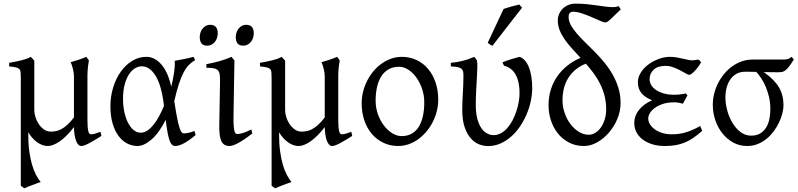

<svg xmlns="http://www.w3.org/2000/svg" viewBox="-20 -777 4324 1041"><path d="M529.8 -40Q515.1 -30.8 499.5 -21.2Q483.9 -11.7 469.2 -3.7Q454.6 4.4 442.1 9.5Q429.7 14.6 421.4 14.6Q411.1 14.6 403.8 6.3Q396.5 -2 391.6 -15.9Q386.7 -29.8 384 -48.3Q381.3 -66.9 380.9 -87.9Q341.3 -36.6 304.4 -11Q267.6 14.6 239.3 14.6Q210.4 14.6 182.6 -4.9Q154.8 -24.4 133.3 -59.6V-56.6Q132.8 -2.4 138.4 40.3Q144 83 153.6 115.5Q163.1 147.9 175.5 171.4Q188 194.8 200.7 210Q193.4 212.4 180.9 216.8Q168.5 221.2 155 226.3Q141.6 231.4 129.6 236.3Q117.7 241.2 111.8 244.1L92.8 230V-356.9Q92.8 -376 91.6 -386.7Q90.3 -397.5 84.2 -403.3Q78.1 -409.2 65.4 -411.9Q52.7 -414.6 29.8 -417V-436.5Q48.8 -439.9 64.7 -442.9Q80.6 -445.8 94.7 -449.5Q108.9 -453.1 121.8 -457.5Q134.8 -461.9 147.5 -468.8L149.4 -466.3Q151.9 -463.9 154.8 -460.7Q157.7 -457.5 160.9 -453.9Q164.1 -450.2 166 -447.8V-178.7Q166 -161.6 172.4 -141.6Q178.7 -121.6 190.2 -104.2Q201.7 -86.9 218.3 -75.2Q234.9 -63.5 255.4 -63.5Q268.6 -63.5 282.5 -65.9Q296.4 -68.4 311.8 -76.4Q327.1 -84.5 344.2 -99.6Q361.3 -114.7 380.9 -140.1V-365.2Q380.9 -373 379.2 -384Q377.4 -395 374.8 -405.8Q372.1 -416.5 368.9 -425.8Q365.7 -435.1 362.3 -439.5Q383.8 -445.3 406 -452.9Q428.2 -460.4 448.2 -468.8L461.9 -449.7Q460 -437 457.5 -419.2Q455.1 -401.4 454.1 -370.6V-130.9Q454.1 -85.4 458.5 -67.1Q462.9 -48.8 473.1 -48.8Q483.9 -48.8 496.3 -52.5Q508.8 -56.2 524.9 -62.5Z M743.7 -57.6Q762.7 -57.6 780.8 -70.3Q798.8 -83 814.9 -103.8Q831.1 -124.5 844.7 -150.6Q858.4 -176.8 869.1 -203.1Q856 -313.5 824 -365.5Q792 -417.5 748.5 -417.5Q730 -417.5 711.9 -406.7Q693.8 -396 679.4 -374Q665 -352.1 656 -318.8Q647 -285.6 647 -240.7Q647 -206.1 653.6 -173.1Q660.2 -140.1 672.6 -114.5Q685.1 -88.9 702.9 -73.2Q720.7 -57.6 743.7 -57.6ZM1038.1 -451.2Q1019.5 -440.4 1004.4 -425.3Q989.3 -410.2 975.8 -384.8Q962.4 -359.4 950 -321.8Q937.5 -284.2 924.8 -228.5Q931.2 -187.5 936.3 -158.7Q941.4 -129.9 946 -110.6Q950.7 -91.3 954.8 -79.8Q959 -68.4 962.9 -62.7Q966.8 -57.1 970.7 -55.4Q974.6 -53.7 978.5 -53.7Q986.3 -53.7 1001.7 -56.9Q1017.1 -60.1 1034.7 -66.9Q1035.6 -62.5 1037.1 -57.6Q1038.6 -52.7 1040.5 -44.9Q1006.8 -16.1 978.5 -0.7Q950.2 14.6 929.7 14.6Q919.4 14.6 912.1 7.3Q904.8 0 898.9 -16.6Q893.1 -33.2 888.2 -60.3Q883.3 -87.4 878.4 -127Q841.3 -54.2 800.5 -19.8Q759.8 14.6 725.6 14.6Q696.3 14.6 669.7 1Q643.1 -12.7 622.8 -39.8Q602.5 -66.9 590.6 -107.4Q578.6 -147.9 578.6 -201.2Q578.6 -253.9 593.5 -302.5Q608.4 -351.1 634.5 -387.9Q660.6 -424.8 696.3 -446.8Q731.9 -468.8 773.9 -468.8Q818.4 -468.8 854.2 -428.2Q890.1 -387.7 908.7 -307.1Q918 -346.2 923.6 -382.6Q929.2 -418.9 927.2 -447.3Q938 -449.2 950.7 -451.7Q963.4 -454.1 977.1 -456.8Q990.7 -459.5 1003.9 -462.4Q1017.1 -465.3 1028.8 -468.8Q1032.7 -463.4 1034.2 -459Q1035.6 -454.6 1038.1 -451.2Z M1347.7 -53.2Q1302.7 -18.1 1272 -1.7Q1241.2 14.6 1225.1 14.6Q1208 14.6 1197 7.8Q1186 1 1179.7 -12.9Q1173.3 -26.9 1170.9 -48.3Q1168.5 -69.8 1168.9 -99.1L1172.9 -326.7Q1173.3 -352.1 1171.9 -368.2Q1170.4 -384.3 1163.3 -393.6Q1156.2 -402.8 1141.1 -406.2Q1126 -409.7 1099.1 -409.7V-429.2Q1130.9 -434.6 1167 -444.6Q1203.1 -454.6 1235.4 -468.8L1251 -449.2L1246.1 -147.9Q1245.6 -114.3 1247.1 -94.7Q1248.5 -75.2 1251.5 -65.2Q1254.4 -55.2 1258.5 -52.7Q1262.7 -50.3 1268.1 -50.3Q1275.4 -50.3 1293.7 -54.9Q1312 -59.6 1342.8 -75.2ZM1356 -596.2Q1356 -582.5 1351.6 -570.3Q1347.2 -558.1 1339.6 -549.1Q1332 -540 1321.8 -534.7Q1311.5 -529.3 1299.3 -529.3Q1277.3 -529.3 1267.8 -541.5Q1258.3 -553.7 1258.3 -576.2Q1258.3 -589.8 1262.7 -602.1Q1267.1 -614.3 1274.9 -623.3Q1282.7 -632.3 1292.7 -637.5Q1302.7 -642.6 1314.5 -642.6Q1356 -642.6 1356 -596.2ZM1160.6 -596.2Q1160.6 -582.5 1156.2 -570.3Q1151.9 -558.1 1144.3 -549.1Q1136.7 -540 1126.5 -534.7Q1116.2 -529.3 1104 -529.3Q1082 -529.3 1072.5 -541.5Q1063 -553.7 1063 -576.2Q1063 -589.8 1067.4 -602.1Q1071.8 -614.3 1079.6 -623.3Q1087.4 -632.3 1097.4 -637.5Q1107.4 -642.6 1119.1 -642.6Q1160.6 -642.6 1160.6 -596.2Z M1889.6 -40Q1875 -30.8 1859.4 -21.2Q1843.8 -11.7 1829.1 -3.7Q1814.5 4.4 1802 9.5Q1789.6 14.6 1781.2 14.6Q1771 14.6 1763.7 6.3Q1756.3 -2 1751.5 -15.9Q1746.6 -29.8 1743.9 -48.3Q1741.2 -66.9 1740.7 -87.9Q1701.2 -36.6 1664.3 -11Q1627.4 14.6 1599.1 14.6Q1570.3 14.6 1542.5 -4.9Q1514.6 -24.4 1493.2 -59.6V-56.6Q1492.7 -2.4 1498.3 40.3Q1503.9 83 1513.4 115.5Q1522.9 147.9 1535.4 171.4Q1547.9 194.8 1560.5 210Q1553.2 212.4 1540.8 216.8Q1528.3 221.2 1514.9 226.3Q1501.5 231.4 1489.5 236.3Q1477.5 241.2 1471.7 244.1L1452.6 230V-356.9Q1452.6 -376 1451.4 -386.7Q1450.2 -397.5 1444.1 -403.3Q1438 -409.2 1425.3 -411.9Q1412.6 -414.6 1389.6 -417V-436.5Q1408.7 -439.9 1424.6 -442.9Q1440.4 -445.8 1454.6 -449.5Q1468.8 -453.1 1481.7 -457.5Q1494.6 -461.9 1507.3 -468.8L1509.3 -466.3Q1511.7 -463.9 1514.6 -460.7Q1517.6 -457.5 1520.8 -453.9Q1523.9 -450.2 1525.9 -447.8V-178.7Q1525.9 -161.6 1532.2 -141.6Q1538.6 -121.6 1550 -104.2Q1561.5 -86.9 1578.1 -75.2Q1594.7 -63.5 1615.2 -63.5Q1628.4 -63.5 1642.3 -65.9Q1656.2 -68.4 1671.6 -76.4Q1687 -84.5 1704.1 -99.6Q1721.2 -114.7 1740.7 -140.1V-365.2Q1740.7 -373 1739 -384Q1737.3 -395 1734.6 -405.8Q1731.9 -416.5 1728.8 -425.8Q1725.6 -435.1 1722.2 -439.5Q1743.7 -445.3 1765.9 -452.9Q1788.1 -460.4 1808.1 -468.8L1821.8 -449.7Q1819.8 -437 1817.4 -419.2Q1814.9 -401.4 1814 -370.6V-130.9Q1814 -85.4 1818.4 -67.1Q1822.8 -48.8 1833 -48.8Q1843.8 -48.8 1856.2 -52.5Q1868.7 -56.2 1884.8 -62.5Z M2280.3 -222.2Q2280.3 -260.7 2268.3 -295.7Q2256.3 -330.6 2237.1 -357.2Q2217.8 -383.8 2193.4 -399.4Q2168.9 -415 2144 -415Q2110.4 -415 2086.2 -400.9Q2062 -386.7 2046.6 -362.1Q2031.2 -337.4 2023.9 -303.7Q2016.6 -270 2016.6 -231Q2016.6 -192.4 2029.1 -157.5Q2041.5 -122.6 2061.8 -96.2Q2082 -69.8 2107.2 -54.4Q2132.3 -39.1 2157.7 -39.1Q2188.5 -39.1 2211.7 -52Q2234.9 -64.9 2250 -88.9Q2265.1 -112.8 2272.7 -146.5Q2280.3 -180.2 2280.3 -222.2ZM2356 -236.8Q2356 -204.1 2347.9 -172.9Q2339.8 -141.6 2325.4 -113.8Q2311 -85.9 2290.8 -62.3Q2270.5 -38.6 2246.6 -21.5Q2222.7 -4.4 2195.3 5.1Q2168 14.6 2139.2 14.6Q2095.2 14.6 2058.6 -2.9Q2022 -20.5 1995.8 -51.3Q1969.7 -82 1955.3 -124.5Q1940.9 -167 1940.9 -216.8Q1940.9 -249 1948.7 -280.3Q1956.5 -311.5 1970.9 -339.6Q1985.4 -367.7 2005.1 -391.4Q2024.9 -415 2049.1 -432.1Q2073.2 -449.2 2100.8 -459Q2128.4 -468.8 2158.2 -468.8Q2202.6 -468.8 2239.3 -451.2Q2275.9 -433.6 2301.8 -402.6Q2327.6 -371.6 2341.8 -329.1Q2356 -286.6 2356 -236.8Z M2865.7 -296.4Q2865.2 -262.2 2857.2 -225.8Q2849.1 -189.5 2834.2 -155Q2819.3 -120.6 2798.1 -89.6Q2776.9 -58.6 2750.2 -35.4Q2723.6 -12.2 2692.1 1.5Q2660.6 15.1 2625.5 15.1Q2602.1 15.1 2577.1 5.4Q2552.2 -4.4 2532.2 -27.3Q2512.2 -50.3 2499.3 -87.6Q2486.3 -125 2486.3 -180.2Q2486.3 -206.1 2487.3 -228.3Q2488.3 -250.5 2489.5 -272.5Q2490.7 -294.4 2491.7 -317.4Q2492.7 -340.3 2492.7 -367.2Q2492.7 -380.4 2490.7 -389.4Q2488.8 -398.4 2481.7 -404.3Q2474.6 -410.2 2461.2 -413.1Q2447.8 -416 2424.3 -417V-436.5Q2458 -439.5 2488.3 -447Q2518.6 -454.6 2551.8 -468.8L2565.9 -449.7Q2568.8 -437 2568.1 -413.1Q2567.4 -389.2 2565.7 -357.2Q2564 -325.2 2561.8 -287.1Q2559.6 -249 2559.6 -209Q2559.6 -165.5 2567.6 -134.5Q2575.7 -103.5 2589.1 -83.5Q2602.5 -63.5 2619.9 -54Q2637.2 -44.4 2656.2 -44.4Q2678.2 -44.4 2697.3 -55.4Q2716.3 -66.4 2731.9 -84.5Q2747.6 -102.5 2759.5 -125.7Q2771.5 -148.9 2779.8 -174.1Q2788.1 -199.2 2792.5 -224.1Q2796.9 -249 2796.9 -270Q2797.4 -299.8 2792.2 -325.2Q2787.1 -350.6 2776.9 -370.1Q2766.6 -389.6 2750.5 -402.6Q2734.4 -415.5 2712.9 -420.4L2704.1 -439Q2713.4 -442.9 2725.3 -447.3Q2737.3 -451.7 2750.2 -455.6Q2763.2 -459.5 2775.4 -462.9Q2787.6 -466.3 2796.9 -468.8Q2812.5 -463.9 2825.2 -450Q2837.9 -436 2846.9 -414.1Q2856 -392.1 2860.8 -362.5Q2865.7 -333 2865.7 -296.4ZM2650.4 -529.3Q2646.5 -530.3 2643.6 -531.5Q2640.6 -532.7 2637.7 -534.7Q2634.8 -536.6 2631.8 -539.1Q2628.9 -541.5 2624.5 -545.4L2710.4 -728.5Q2718.3 -731.4 2729 -734.6Q2739.7 -737.8 2751.5 -741.2Q2763.2 -744.6 2774.7 -747.3Q2786.1 -750 2795.4 -752.4L2810.5 -735.4Z M3266.6 -184.1Q3266.6 -223.6 3257.6 -258.3Q3248.5 -293 3233.2 -323.5Q3217.8 -354 3197.8 -380.9Q3177.7 -407.7 3155.8 -432.6V-431.6Q3122.1 -418 3098.4 -397.5Q3074.7 -377 3059.3 -351.3Q3043.9 -325.7 3036.9 -295.7Q3029.8 -265.6 3029.8 -232.9Q3029.8 -198.2 3041.3 -164.8Q3052.7 -131.3 3072.5 -105Q3092.3 -78.6 3118.2 -62.5Q3144 -46.4 3172.9 -46.4Q3190.4 -46.4 3207.3 -56.6Q3224.1 -66.9 3237.3 -85.2Q3250.5 -103.5 3258.5 -128.9Q3266.6 -154.3 3266.6 -184.1ZM3345.7 -726.1Q3310.1 -691.4 3291 -673.3Q3272 -655.3 3262.2 -655.3Q3253.4 -655.3 3233.2 -664.3Q3212.9 -673.3 3187.5 -684.3Q3162.1 -695.3 3135.5 -704.3Q3108.9 -713.4 3086.9 -713.4Q3076.2 -713.4 3069.6 -707Q3063 -700.7 3063 -684.6Q3063 -662.6 3075.2 -640.6Q3087.4 -618.7 3107.2 -595.7Q3127 -572.8 3152.1 -548.1Q3177.2 -523.4 3203.9 -496.6Q3230.5 -469.7 3255.6 -439.5Q3280.8 -409.2 3300.5 -374.8Q3320.3 -340.3 3332.5 -301.5Q3344.7 -262.7 3344.7 -217.8Q3344.7 -174.3 3327.4 -132.8Q3310.1 -91.3 3281.7 -58.3Q3253.4 -25.4 3218 -5.4Q3182.6 14.6 3146.5 14.6Q3100.6 14.6 3064.7 -4.2Q3028.8 -22.9 3004.4 -54Q2980 -85 2967 -124.5Q2954.1 -164.1 2954.1 -206.1Q2954.1 -251 2966.3 -290.5Q2978.5 -330.1 3001.2 -362.8Q3023.9 -395.5 3055.9 -420.9Q3087.9 -446.3 3127.4 -463.4Q3104 -488.8 3081.8 -513.2Q3059.6 -537.6 3042.5 -562Q3025.4 -586.4 3014.9 -612.1Q3004.4 -637.7 3004.4 -666Q3004.4 -685.1 3011.7 -701.7Q3019 -718.3 3031.7 -730.7Q3044.4 -743.2 3062 -750.2Q3079.6 -757.3 3099.6 -757.3Q3132.8 -757.3 3161.4 -754.4Q3189.9 -751.5 3215.1 -747.8Q3240.2 -744.1 3262.7 -741.2Q3285.2 -738.3 3306.6 -738.3Q3321.8 -738.3 3333 -743.7Q3336.4 -741.2 3338.6 -737.1Q3340.8 -732.9 3345.7 -726.1Z M3781.2 -439Q3772 -422.9 3762 -410.2Q3752 -397.5 3743.2 -388.7Q3734.4 -379.9 3727.5 -375.5Q3720.7 -371.1 3717.3 -371.1Q3711.9 -371.1 3698.7 -378.7Q3685.5 -386.2 3668 -395.5Q3650.4 -404.8 3629.6 -412.4Q3608.9 -419.9 3589.4 -419.9Q3546.4 -419.9 3524.2 -399.4Q3502 -378.9 3502 -347.2Q3502 -332 3510.3 -317.1Q3518.6 -302.2 3535.4 -290.3Q3552.2 -278.3 3577.4 -270.8Q3602.5 -263.2 3636.7 -263.2Q3649.9 -263.2 3666.5 -265.1Q3683.1 -267.1 3697.8 -270.5L3707.5 -260.3L3682.6 -214.8Q3668.5 -218.8 3657.7 -220.5Q3647 -222.2 3635.3 -222.2Q3600.1 -222.2 3573.7 -213.4Q3547.4 -204.6 3529.8 -191.4Q3512.2 -178.2 3503.4 -163.1Q3494.6 -147.9 3494.6 -135.3Q3494.6 -118.2 3504.2 -102.8Q3513.7 -87.4 3530.8 -75.2Q3547.9 -63 3571.3 -55.9Q3594.7 -48.8 3622.6 -48.8Q3639.6 -48.8 3657 -50.8Q3674.3 -52.7 3692.9 -57.9Q3711.4 -63 3732.2 -71.8Q3752.9 -80.6 3776.4 -93.8L3787.6 -67.9Q3762.7 -45.9 3740.2 -30.3Q3717.8 -14.6 3693.8 -4.6Q3669.9 5.4 3643.6 10Q3617.2 14.6 3585 14.6Q3547.9 14.6 3517.3 5.4Q3486.8 -3.9 3464.8 -20.5Q3442.9 -37.1 3430.9 -59.8Q3418.9 -82.5 3418.9 -109.4Q3418.9 -130.4 3426.3 -149.2Q3433.6 -168 3446.8 -183.8Q3460 -199.7 3477.8 -212.2Q3495.6 -224.6 3516.1 -233.4Q3479.5 -247.1 3459 -270.8Q3438.5 -294.4 3438.5 -330.6Q3438.5 -351.1 3446.8 -369.4Q3455.1 -387.7 3468.8 -403.1Q3482.4 -418.5 3500 -430.7Q3517.6 -442.9 3536.6 -451.4Q3555.7 -460 3574.5 -464.4Q3593.3 -468.8 3609.4 -468.8Q3630.9 -468.8 3648.4 -465.8Q3666 -462.9 3681.4 -459.2Q3696.8 -455.6 3710.2 -452.6Q3723.6 -449.7 3737.3 -449.7Q3738.8 -449.7 3742.7 -450.4Q3746.6 -451.2 3751.2 -451.9Q3755.9 -452.6 3760 -453.4Q3764.2 -454.1 3765.6 -454.1Q3771 -451.7 3774.2 -447.8Q3777.3 -443.8 3781.2 -439Z M4156.7 -185.5Q4156.7 -219.7 4149.7 -250.5Q4142.6 -281.2 4131.6 -306.9Q4120.6 -332.5 4106.9 -353Q4093.3 -373.5 4080.6 -387.2Q4061 -387.7 4045.4 -387.9Q4029.8 -388.2 4021.5 -388.2Q3993.7 -388.2 3973.1 -376.7Q3952.6 -365.2 3939.5 -345.9Q3926.3 -326.7 3919.7 -301.8Q3913.1 -276.9 3913.1 -250Q3913.1 -213.9 3923.3 -177Q3933.6 -140.1 3951.9 -109.9Q3970.2 -79.6 3995.8 -60.5Q4021.5 -41.5 4052.2 -41.5Q4083.5 -41.5 4103.8 -54.7Q4124 -67.9 4135.7 -88.6Q4147.5 -109.4 4152.1 -135Q4156.7 -160.6 4156.7 -185.5ZM4284.2 -454.6Q4269.5 -431.2 4259 -417.5Q4248.5 -403.8 4239.5 -396.5Q4230.5 -389.2 4221.2 -387.2Q4211.9 -385.3 4199.2 -385.3Q4183.6 -385.3 4162.4 -385.5Q4141.1 -385.7 4118.2 -386.2L4125.5 -383.3Q4179.7 -344.2 4203.9 -302.5Q4228 -260.7 4228 -207Q4228 -187.5 4222.2 -163.6Q4216.3 -139.6 4204.8 -115Q4193.4 -90.3 4176.5 -67.1Q4159.7 -43.9 4137.7 -25.6Q4115.7 -7.3 4088.9 3.7Q4062 14.6 4030.3 14.6Q3990.2 14.6 3956.3 -3.7Q3922.4 -22 3897.5 -53Q3872.6 -84 3858.6 -124.5Q3844.7 -165 3844.7 -209.5Q3844.7 -239.3 3852.1 -269Q3859.4 -298.8 3873.3 -325.9Q3887.2 -353 3906.5 -376.5Q3925.8 -399.9 3950 -417.2Q3974.1 -434.6 4002 -444.3Q4029.8 -454.1 4060.5 -454.1H4210Q4224.6 -454.1 4233.4 -454.3Q4242.2 -454.6 4248.3 -456.1Q4254.4 -457.5 4259.5 -460.4Q4264.6 -463.4 4272 -468.8Z"/></svg>

Font: Gentium Unicode
Style: Regular
Weight: 400
Version: Version 1.009